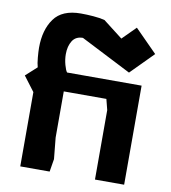

<svg xmlns="http://www.w3.org/2000/svg" viewBox="-84 -829 803 901"><g transform="rotate(10 317.5 -378.0)"><path d="M73 0V-354L20 -424L73 -472Q68 -489 65.5 -517.5Q63 -546 63 -564Q63 -649 101.5 -702.5Q140 -756 229 -756Q257 -756 288.5 -753.5Q320 -751 343 -745L436 -673L499 -736L605 -629L499 -522L258 -645Q224 -645 208 -619.5Q192 -594 192 -556Q192 -531 199 -505.5Q206 -480 213 -472H568V0H429V-331L416 -382H213V-162L223 -61L213 0Z"/></g></svg>

Font: Rowdies Light
Style: Regular
Weight: 300
Designer: Jaikishan Patel
Version: Version 1.000; ttfautohint (v1.8.3)